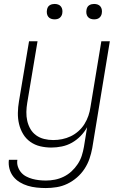

<svg xmlns="http://www.w3.org/2000/svg" viewBox="-20 -739 640 972"><path d="M212 213Q189 213 165.5 210.5Q142 208 120.5 201.5Q99 195 80 183.5Q61 172 47.5 155Q34 138 28 115.5Q22 93 25 70H68Q65 88 70.5 104.5Q76 121 86.5 133.5Q97 146 112 154Q127 162 143.5 166.5Q160 171 177.5 173Q195 175 212 175Q235 175 258 170.5Q281 166 302.5 155.5Q324 145 342 128.5Q360 112 373.5 91.5Q387 71 394 49Q401 27 405 4L421 -95Q408 -71 388 -50.5Q368 -30 344 -16.5Q320 -3 293 2.5Q266 8 240 8Q211 8 183.5 1.5Q156 -5 133.5 -21Q111 -37 97 -60.5Q83 -84 76.5 -111Q70 -138 70.5 -167.5Q71 -197 76 -226L127 -530H170L118 -219Q114 -196 113.5 -172.5Q113 -149 118 -127Q123 -105 134 -86Q145 -67 163 -54Q181 -41 203.5 -35.5Q226 -30 249 -30Q272 -30 294.5 -34.5Q317 -39 338 -49Q359 -59 377 -75Q395 -91 407.5 -111Q420 -131 427.5 -153Q435 -175 438 -197L493 -530H536L447 11Q442 38 433 64.5Q424 91 408 115.5Q392 140 369.5 159.5Q347 179 321 191.5Q295 204 267 208.5Q239 213 212 213ZM456 -641Q447 -641 438.5 -644Q430 -647 424.5 -654Q419 -661 417.5 -670.5Q416 -680 418 -690Q419 -696 422 -702Q425 -708 431 -712Q437 -716 443.5 -717.5Q450 -719 456 -719Q466 -719 474.5 -716Q483 -713 488.5 -706Q494 -699 495.5 -689.5Q497 -680 495 -670Q494 -664 490.5 -658Q487 -652 481.5 -648Q476 -644 469.5 -642.5Q463 -641 456 -641ZM256 -641Q247 -641 238.5 -644Q230 -647 224.5 -654Q219 -661 217.5 -670.5Q216 -680 218 -690Q219 -696 222 -702Q225 -708 231 -712Q237 -716 243.5 -717.5Q250 -719 256 -719Q266 -719 274.5 -716Q283 -713 288.5 -706Q294 -699 295.5 -689.5Q297 -680 295 -670Q294 -664 290.5 -658Q287 -652 281.5 -648Q276 -644 269.5 -642.5Q263 -641 256 -641Z"/></svg>

Font: Iosevka Curly XLtEx
Style: Italic
Weight: 200
Width: 7
Italic angle: -9°
Monospace: yes
Designer: Belleve Invis
Foundry: Belleve Invis
Version: Version 11.1.0; ttfautohint (v1.8.3)